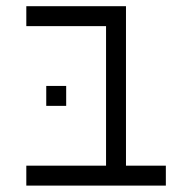

<svg xmlns="http://www.w3.org/2000/svg" viewBox="-20 -582 540 602"><path d="M500 0V-62.5H375Q375 -62.5 375 -562.5H62.5V-500H312.5V-62.5H62.5V0ZM187.5 -250V-312.5H125V-250Z"/></svg>

Font: CalcUnifontExMono
Style: Regular
Weight: 500
Version: Version 15.0.06